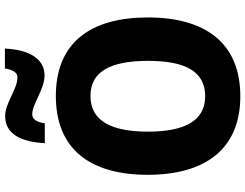

<svg xmlns="http://www.w3.org/2000/svg" viewBox="-126 -842 978 765"><g transform="rotate(-90 362.5 -459.0)"><path d="M175 -769H254C260 -809 275 -819 290 -819C332 -819 389 -770 445 -770C504 -770 547 -820 552 -928H473C466 -890 454 -878 437 -878C390 -878 336 -927 283 -927C211 -927 180 -863 175 -769ZM676 -358C676 -584 578 -725 363 -725C150 -725 49 -587 49 -359C49 -133 149 10 362 10C577 10 676 -133 676 -358ZM221 -358C221 -504 264 -587 363 -587C462 -587 503 -505 503 -358C503 -211 462 -130 362 -130C264 -130 221 -212 221 -358Z"/></g></svg>

Font: Noto Sans Lao SemiCondensed ExtraBold
Style: Regular
Weight: 800
Width: 4
Designer: Monotype Design Team
Foundry: Monotype Imaging Inc.
Version: Version 2.003